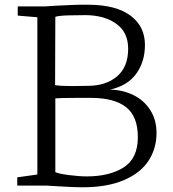

<svg xmlns="http://www.w3.org/2000/svg" viewBox="-20 -785 731 812"><path d="M138 -47V-712L55 -719V-758H172L219 -761Q308 -766 357 -765Q472 -764 532.5 -718.5Q593 -673 593 -595Q593 -524 556 -473Q519 -422 445 -406Q499 -405 544 -383Q589 -361 615.5 -319.5Q642 -278 642 -223Q642 -157 608 -105Q574 -53 503.5 -23Q433 7 330 7Q282 7 177 0H53V-35ZM283 -421 351 -422Q428 -422 475 -462Q522 -502 522 -579Q522 -649 471 -685Q420 -721 340 -721Q310 -721 270 -720Q230 -719 214 -714L213 -425Q237 -421 283 -421ZM347 -39Q443 -39 503 -77Q563 -115 563 -205Q563 -293 513 -332Q463 -371 365 -371H302Q236 -371 214 -369V-57Q229 -50 272 -44.5Q315 -39 347 -39Z"/></svg>

Font: Martel Light
Style: Regular
Weight: 300
Designer: Dan Reynolds
Foundry: Dan Reynolds
Version: Version 1.001; ttfautohint (v1.1) -l 5 -r 5 -G 72 -x 0 -D la